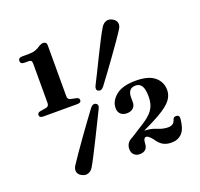

<svg xmlns="http://www.w3.org/2000/svg" viewBox="-127 -858 1059 1016"><g transform="rotate(-20 403.0 -350.5)"><path d="M86 -652.5Q64.5 -652.5 64.5 -670Q64.5 -688 87.5 -688H119Q145.5 -688 161.2 -693.5Q177 -699 190.5 -709Q205 -717 213.5 -717Q234 -717 234 -698V-410Q234 -391.5 250 -388.5L279.5 -382.5Q296.5 -379 296.5 -366.5Q296.5 -351 275 -351H83Q61.5 -351 61.5 -367Q61.5 -380 78.5 -383L111.5 -388.5Q128.5 -391.5 128.5 -410.5V-631.5Q128.5 -644 124.2 -648.2Q120 -652.5 110.5 -652.5ZM434 -391Q419 -372 403 -380.5Q388 -388 399 -411Q411 -434 429.8 -472.2Q448.5 -510.5 469.5 -553Q490.5 -595.5 509.5 -632.2Q528.5 -669 541 -689Q552.5 -707 568.8 -712.2Q585 -717.5 604 -707Q622 -697 625.2 -681Q628.5 -665 617 -647.5Q606 -629.5 582.5 -595.8Q559 -562 530.8 -522.8Q502.5 -483.5 476.5 -448Q450.5 -412.5 434 -391ZM336.5 -307.5Q352 -327 368 -318.5Q383.5 -310 371.5 -287.5Q360 -264.5 341.2 -226Q322.5 -187.5 301.2 -145Q280 -102.5 261 -65.5Q242 -28.5 230 -8.5Q218.5 9 202 14Q185.5 19 167 9Q149 -0.5 145.8 -16.5Q142.5 -32.5 154 -50.5Q165.5 -68.5 189 -102.5Q212.5 -136.5 240.5 -175.8Q268.5 -215 294.5 -250.5Q320.5 -286 336.5 -307.5ZM451.5 -33Q451.5 -69 487 -85.5L549 -125Q601.5 -156 622.2 -185.2Q643 -214.5 643 -257.5Q643 -301 631.5 -319.5Q620 -338 598 -338Q574.5 -338 564.2 -324.5Q554 -311 554 -289.5V-260.5Q554 -239.5 540.8 -227.5Q527.5 -215.5 505 -215.5Q483.5 -215.5 470.5 -227.8Q457.5 -240 457.5 -262Q457.5 -300.5 494.2 -331.2Q531 -362 607 -362Q678.5 -362 712.8 -333Q747 -304 747 -259Q747 -222.5 718.2 -192.8Q689.5 -163 617.5 -126.5L559 -97.5Q595 -97.5 626 -84.2Q657 -71 684.5 -71Q700 -71 710.2 -77.5Q720.5 -84 725.5 -101Q730 -114 744 -113Q764 -112.5 761 -90Q756 -35.5 733.5 -12.2Q711 11 674 11Q645 11 625.5 -1Q606 -13 589.5 -39Q569 -64 557.5 -64Q541.5 -64 540.5 -33Q538.5 11 495.5 11Q475.5 11 463.5 -0.8Q451.5 -12.5 451.5 -33Z"/></g></svg>

Font: Fraunces 9pt SemiBold
Style: Regular
Weight: 600
Version: Version 1.000;[b76b70a41]